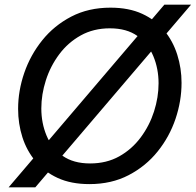

<svg xmlns="http://www.w3.org/2000/svg" viewBox="-20 -783 843 827"><path d="M132 24H17L688 -763H803ZM365 10Q286 10 228.5 -16.5Q171 -43 133 -88.5Q95 -134 76.5 -192Q58 -250 58 -314Q58 -392 84.5 -469Q111 -546 162 -609.5Q213 -673 287 -711.5Q361 -750 456 -750Q535 -750 592.5 -723.5Q650 -697 687.5 -651.5Q725 -606 743.5 -547.5Q762 -489 762 -426Q762 -348 736 -271Q710 -194 659 -130.5Q608 -67 534 -28.5Q460 10 365 10ZM368 -79Q439 -79 493.5 -109.5Q548 -140 586 -191Q624 -242 643.5 -303Q663 -364 663 -424Q663 -487 640.5 -541Q618 -595 572 -628Q526 -661 453 -661Q383 -661 328 -630.5Q273 -600 235 -549Q197 -498 177.5 -437Q158 -376 158 -316Q158 -253 180.5 -199Q203 -145 249.5 -112Q296 -79 368 -79Z"/></svg>

Font: Be Vietnam Pro Variable Thin
Style: Italic
Weight: 100
Italic angle: -12°
Designer: Lam Bao, Tony Le, Vietanh Nguyen
Foundry: Yellow Type Foundry
Version: Version 1.002